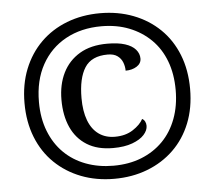

<svg xmlns="http://www.w3.org/2000/svg" viewBox="-52 -782 949 849"><g transform="rotate(-5 422.5 -357.5)"><path d="M422 10Q342 10 275 -16Q208 -42 158.5 -90Q109 -138 82 -206Q55 -274 55 -358Q55 -441 82 -508.5Q109 -576 158 -624.5Q207 -673 274.5 -699Q342 -725 422 -725Q502 -725 569.5 -699Q637 -673 686.5 -625Q736 -577 763 -509Q790 -441 790 -357Q790 -273 763 -205.5Q736 -138 686.5 -90Q637 -42 569.5 -16Q502 10 422 10ZM428 -126Q359 -126 312.5 -155Q266 -184 242.5 -236Q219 -288 219 -358Q219 -426 244.5 -477.5Q270 -529 319.5 -558.5Q369 -588 442 -588Q490 -588 521 -578Q552 -568 567.5 -550Q583 -532 583 -510Q583 -488 562.5 -475Q542 -462 513 -462Q513 -481 506 -499Q499 -517 483 -528.5Q467 -540 440 -540Q368 -540 338 -493Q308 -446 308 -358Q308 -300 323.5 -259Q339 -218 369 -196.5Q399 -175 441 -175Q488 -175 521 -196.5Q554 -218 567 -243Q575 -239 579.5 -230.5Q584 -222 584 -211Q584 -191 566.5 -171.5Q549 -152 514 -139Q479 -126 428 -126ZM423 -48Q492 -48 547.5 -70Q603 -92 643 -132.5Q683 -173 704.5 -230.5Q726 -288 726 -358Q726 -429 704.5 -486Q683 -543 642.5 -583Q602 -623 546.5 -645Q491 -667 423 -667Q333 -667 264.5 -629.5Q196 -592 157.5 -522.5Q119 -453 119 -357Q119 -285 141.5 -227.5Q164 -170 204.5 -130Q245 -90 301 -69Q357 -48 423 -48Z"/></g></svg>

Font: Noto Serif Armenian SemiBold
Style: Regular
Weight: 600
Version: Version 2.007